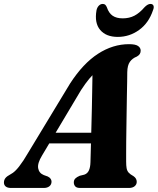

<svg xmlns="http://www.w3.org/2000/svg" viewBox="-50 -932 783 952"><path d="M158.5 -161Q135 -122.5 139.2 -98Q143.5 -73.5 167 -64L186.5 -57Q197 -52 201.2 -45.2Q205.5 -38.5 205.5 -31.5Q205.5 -17 195 -8.5Q184.5 0 167 0H5Q-12.5 0 -21.5 -7.2Q-30.5 -14.5 -30.5 -27Q-30.5 -39 -23.5 -48.5Q-16.5 -58 5 -69.5Q23.5 -79 45 -106.8Q66.5 -134.5 88 -172L297.5 -518Q362 -617.5 435.8 -665.2Q509.5 -713 590 -713Q621.5 -713 634.5 -704Q647.5 -695 647.5 -681Q647.5 -671.5 643.2 -664.5Q639 -657.5 628.5 -651.5Q606.5 -643 594 -625.5Q581.5 -608 581 -573.5Q581 -556 580.5 -526.8Q580 -497.5 579.2 -460.8Q578.5 -424 578 -383.8Q577.5 -343.5 576.8 -304Q576 -264.5 575.8 -229.8Q575.5 -195 575.5 -169.2Q575.5 -143.5 575.5 -130.5Q575.5 -111 577.8 -98Q580 -85 587.8 -76.2Q595.5 -67.5 612 -58.5Q628 -47.5 628 -30.5Q628 -17.5 617.8 -8.8Q607.5 0 589 0H347.5Q330 0 323 -8Q316 -16 316 -27.5Q316 -39.5 323.5 -47Q331 -54.5 345.5 -60.5L368 -66Q384 -71.5 391 -87.5Q398 -103.5 398.5 -127.5Q399 -145.5 399.8 -174Q400.5 -202.5 401.5 -238.5Q402.5 -274.5 403.5 -314.2Q404.5 -354 405.5 -394.8Q406.5 -435.5 407 -473.5Q407.5 -511.5 408.2 -543.8Q409 -576 409 -598.5L447 -588Q436 -582.5 422.5 -571.8Q409 -561 392 -540.8Q375 -520.5 352 -485.5ZM156 -221 167 -274H451L446.5 -221ZM558.5 -841Q591 -841 616.5 -854.2Q642 -867.5 666 -895.5Q674 -904 681.5 -908.2Q689 -912.5 695.5 -912.5Q707.5 -912.5 711 -903.8Q714.5 -895 708.5 -881Q687.5 -818 639.8 -783.5Q592 -749 534 -749Q476 -749 446.8 -783.5Q417.5 -818 428.5 -881Q431.5 -895 440 -903.8Q448.5 -912.5 459.5 -912.5Q467.5 -912.5 472 -908.2Q476.5 -904 480 -895.5Q489.5 -867 508.5 -854Q527.5 -841 558.5 -841Z"/></svg>

Font: Fraunces
Style: Bold Italic
Weight: 700
Italic angle: -16°
Version: Version 1.000;[b76b70a41]